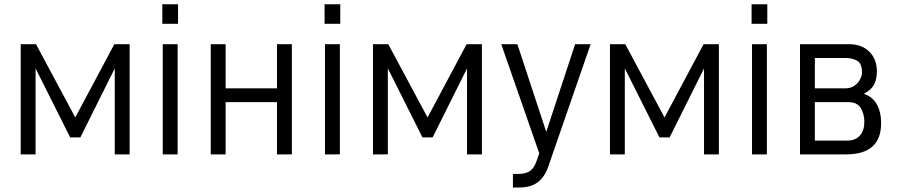

<svg xmlns="http://www.w3.org/2000/svg" viewBox="-20 -710 4146 883"><path d="M75.2 -506.8H145.5L326.2 -169.9L505.9 -506.8H576.2V0H507.8V-395.5L349.6 -78.1H302.7L143.6 -395.5V0H75.2Z M728.5 -506.8H796.9V0H728.5ZM726.6 -690.4H798.8V-600.6H726.6Z M949.2 -506.8H1017.6V-303.7H1253.9V-506.8H1322.3V0H1253.9V-240.2H1017.6V0H949.2Z M1474.6 -506.8H1543V0H1474.6ZM1472.7 -690.4H1544.9V-600.6H1472.7Z M1695.3 -506.8H1765.6L1946.3 -169.9L2126 -506.8H2196.3V0H2127.9V-395.5L1969.7 -78.1H1922.9L1763.7 -395.5V0H1695.3Z M2696.3 -506.8 2502 54.7Q2484.4 105.5 2452.1 128.9Q2419.9 152.3 2368.2 152.3H2338.9V89.8H2363.3Q2400.4 89.8 2418.9 75.2Q2437.5 61.5 2449.2 26.4L2460 -4.9L2285.2 -506.8H2359.4L2492.2 -103.5L2625 -506.8Z M2785.2 -506.8H2855.5L3036.1 -169.9L3215.8 -506.8H3286.1V0H3217.8V-395.5L3059.6 -78.1H3012.7L2853.5 -395.5V0H2785.2Z M3438.5 -506.8H3506.8V0H3438.5ZM3436.5 -690.4H3508.8V-600.6H3436.5Z M3659.2 0V-506.8H3884.8Q3942.4 -506.8 3977.5 -472.7Q4012.7 -438.5 4012.7 -381.8Q4012.7 -346.7 4000.5 -322.3Q3988.3 -297.9 3955.1 -280.3V-277.3Q3992.2 -265.6 4012.2 -230.5Q4032.2 -195.3 4032.2 -143.6Q4032.2 0 3871.1 0ZM3727.5 -63.5H3877Q3914.1 -63.5 3934.6 -86.4Q3955.1 -109.4 3955.1 -150.4Q3955.1 -184.6 3939 -212.4Q3922.9 -240.2 3881.8 -240.2H3727.5ZM3727.5 -303.7H3867.2Q3892.6 -303.7 3909.7 -315.9Q3926.8 -328.1 3935.5 -345.2Q3944.3 -362.3 3944.3 -376Q3944.3 -418 3921.9 -430.7Q3899.4 -443.4 3867.2 -443.4H3727.5Z"/></svg>

Font: Dinish
Style: Regular
Weight: 400
Designer: Bert Driehuis
Foundry: Playbeing
Version: Version 3.006; git-39231f3c-release